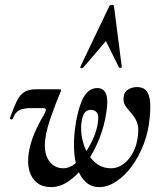

<svg xmlns="http://www.w3.org/2000/svg" viewBox="-20 -752 668 785"><path d="M189 13Q154 13 131.5 -4.5Q109 -22 100 -54Q91 -86 98 -130Q104 -167 120.5 -206Q137 -245 159 -282Q168 -297 167.5 -303.5Q167 -310 156 -310H108Q84 -310 69.5 -305.5Q55 -301 46.5 -291.5Q38 -282 33 -267Q31 -263 25 -264Q19 -265 21 -270Q36 -313 48.5 -338.5Q61 -364 79 -375.5Q97 -387 126 -387H219Q227 -387 229 -385Q231 -383 227 -375Q208 -330 189.5 -277.5Q171 -225 166 -189Q157 -131 178.5 -97.5Q200 -64 239 -64Q263 -64 286 -82Q309 -100 329 -128.5Q349 -157 362.5 -189Q376 -221 380 -249Q385 -279 376.5 -291Q368 -303 352 -303Q340 -303 330 -295Q320 -287 315 -262Q309 -234 313.5 -200Q318 -166 333 -135Q348 -104 373.5 -84Q399 -64 435 -64Q460 -64 483.5 -80.5Q507 -97 523.5 -127.5Q540 -158 544 -199Q547 -223 543.5 -239Q540 -255 532 -268.5Q524 -282 511 -296Q501 -307 493 -319Q485 -331 485 -347Q485 -373 501.5 -384.5Q518 -396 540 -396Q561 -396 574 -385.5Q587 -375 592 -347.5Q597 -320 592 -270Q587 -213 567 -161.5Q547 -110 518 -71Q489 -32 454.5 -9.5Q420 13 386 13Q354 13 331.5 -7Q309 -27 296.5 -62.5Q284 -98 282.5 -147.5Q281 -197 291 -255Q300 -303 312 -333.5Q324 -364 340.5 -378Q357 -392 377 -392Q404 -392 413.5 -368Q423 -344 415 -294Q407 -237 385 -182.5Q363 -128 331.5 -83.5Q300 -39 263.5 -13Q227 13 189 13ZM446 -727 478 -478Q478 -475 472.5 -474.5Q467 -474 466 -477L413 -584L319 -474Q317 -472 312 -473.5Q307 -475 308 -478L427 -727Q430 -732 438 -732Q446 -732 446 -727Z"/></svg>

Font: Cormorant Garamond Light
Style: Italic
Weight: 300
Italic angle: -10°
Designer: Christian Thalmann (Catharsis Fonts)
Foundry: Catharsis Fonts
Version: Version 4.001